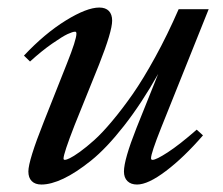

<svg xmlns="http://www.w3.org/2000/svg" viewBox="-20 -478 591 509"><path d="M89.8 11.2Q73.2 11.2 64.2 2.2Q55.2 -6.8 55.2 -23.4Q55.2 -52.2 96.2 -155.3L157.2 -309.1Q182.6 -372.6 182.6 -388.7Q182.6 -394 179.2 -394Q172.9 -394 159.2 -387.7Q145.5 -381.3 118.2 -362.3Q90.8 -343.3 59.6 -314.9L43.5 -330.6Q98.6 -389.2 154.3 -423.6Q210 -458 243.2 -458Q259.8 -458 268.6 -449Q277.3 -439.9 277.3 -423.3Q277.3 -394.5 242.7 -307.1L177.7 -146Q148.4 -70.8 148.4 -57.6Q148.4 -54.2 152.3 -54.2Q155.8 -54.2 165 -58.6Q174.3 -63 191.7 -75.4Q209 -87.9 229.7 -106.4Q250.5 -125 277.3 -157Q304.2 -189 331.8 -228.5Q359.4 -268.1 391.6 -326.7Q423.8 -385.3 453.6 -453.6H533.2L407.2 -139.2Q380.4 -71.8 380.4 -58.6Q380.4 -54.2 384.3 -54.2Q394 -54.2 424.8 -74.2Q455.6 -94.2 501.5 -134.3L518.1 -119.1Q467.3 -60.5 419.9 -24.7Q372.6 11.2 343.3 11.2Q327.1 11.2 317.9 2.2Q308.6 -6.8 308.6 -23.4Q308.6 -54.7 341.8 -138.7L399.4 -282.2Q355.5 -204.1 308.8 -144.5Q262.2 -85 221.7 -52.5Q181.2 -20 148.2 -4.4Q115.2 11.2 89.8 11.2Z"/></svg>

Font: Elstob 8pt Medium
Style: Italic
Weight: 500
Italic angle: -20°
Designer: Peter S. Baker
Version: Version 1.015